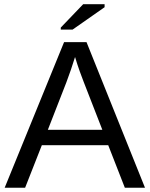

<svg xmlns="http://www.w3.org/2000/svg" viewBox="-20 -887 707 907"><path d="M177.7 -201.2 98.6 0H2L282.7 -688H388.7L665 0H569.8L491.2 -201.2ZM334.5 -617.7Q326.2 -590.3 314.7 -556.9Q303.2 -523.4 293.5 -498L206.1 -273.9H463.4L375 -501Q368.2 -518.1 356.9 -549.3Q345.7 -580.6 334.5 -617.7ZM474.1 -853 322.8 -747.1H267.1V-756.8L373 -867.2H474.1Z"/></svg>

Font: Arimo Nerd Font
Style: Regular
Weight: 400
Designer: Steve Matteson
Foundry: Monotype Imaging Inc.
Version: Version 1.33;Nerd Fonts 3.2.1